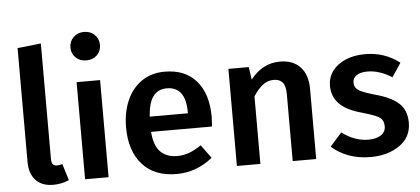

<svg xmlns="http://www.w3.org/2000/svg" viewBox="-53 -912 2280 1042"><g transform="rotate(-5 1087.0 -391.0)"><path d="M69 -121V-741L197 -755V-125Q197 -106 204 -97Q211 -88 227 -88Q243 -88 256 -93L284 -3Q244 15 198 15Q137 15 103 -20.5Q69 -56 69 -121Z M516 -719Q516 -686 493.5 -664Q471 -642 435 -642Q400 -642 377.5 -664Q355 -686 355 -719Q355 -752 377.5 -774.5Q400 -797 435 -797Q471 -797 493.5 -774.5Q516 -752 516 -719ZM500 0H372V-529H500Z M1083 -225H751Q757 -148 791 -115Q825 -82 881 -82Q916 -82 947 -93.5Q978 -105 1013 -129L1066 -56Q978 15 870 15Q749 15 683.5 -59Q618 -133 618 -261Q618 -342 646 -406.5Q674 -471 727 -507.5Q780 -544 853 -544Q964 -544 1025 -473.5Q1086 -403 1086 -277Q1086 -267 1083 -225ZM959 -314Q959 -453 856 -453Q809 -453 782.5 -418.5Q756 -384 751 -308H959Z M1631 -383V0H1503V-363Q1503 -410 1486.5 -429Q1470 -448 1438 -448Q1405 -448 1378.5 -427.5Q1352 -407 1327 -368V0H1199V-529H1310L1320 -460Q1385 -544 1481 -544Q1552 -544 1591.5 -501.5Q1631 -459 1631 -383Z M2132 -481 2082 -406Q2014 -449 1949 -449Q1911 -449 1890 -434.5Q1869 -420 1869 -396Q1869 -378 1878 -366Q1887 -354 1910.5 -343.5Q1934 -333 1980 -320Q2066 -297 2107.5 -259Q2149 -221 2149 -153Q2149 -74 2085 -29.5Q2021 15 1926 15Q1861 15 1807.5 -5Q1754 -25 1715 -60L1779 -132Q1848 -80 1923 -80Q1966 -80 1991.5 -97Q2017 -114 2017 -144Q2017 -167 2007.5 -180.5Q1998 -194 1973.5 -204.5Q1949 -215 1897 -230Q1816 -252 1778 -291.5Q1740 -331 1740 -390Q1740 -434 1765.5 -469Q1791 -504 1837.5 -524Q1884 -544 1944 -544Q2051 -544 2132 -481Z"/></g></svg>

Font: Fira Sans Medium
Style: Regular
Weight: 500
Designer: bBox Type GmbH & Carrois Corporate GbR & Edenspiekermann AG
Foundry: bBox Type GmbH & Carrois Corporate GbR & Edenspiekermann AG
Version: Version 4.301